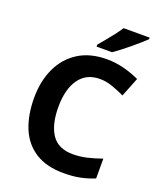

<svg xmlns="http://www.w3.org/2000/svg" viewBox="-168 -1040 973 1156"><g transform="rotate(20 318.5 -462.0)"><path d="M393 -598Q306 -598 260 -533Q214 -468 214 -355Q214 -241 256.5 -178.5Q299 -116 393 -116Q437 -116 480.5 -126Q524 -136 575 -154V-27Q528 -8 482 1Q436 10 379 10Q269 10 197.5 -35.5Q126 -81 92 -163.5Q58 -246 58 -356Q58 -464 97 -547Q136 -630 210.5 -677Q285 -724 393 -724Q446 -724 499.5 -710.5Q553 -697 602 -674L553 -551Q513 -570 472.5 -584Q432 -598 393 -598ZM588 -924Q574 -910 551 -890Q528 -870 501.5 -848Q475 -826 449.5 -806.5Q424 -787 405 -774H306V-787Q322 -806 343.5 -831.5Q365 -857 386 -884.5Q407 -912 421 -934H588Z"/></g></svg>

Font: Noto Sans Medefaidrin
Style: Bold
Weight: 700
Designer: Dalton Maag Ltd
Foundry: Dalton Maag Ltd
Version: Version 1.002; ttfautohint (v1.8.4.7-5d5b)